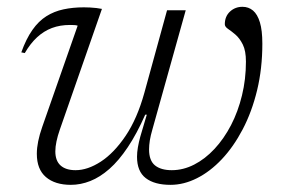

<svg xmlns="http://www.w3.org/2000/svg" viewBox="-20 -520 815 550"><path d="M458.5 -490.5H512L416.5 -149Q411.5 -132 409.2 -117.8Q407 -103.5 407 -92Q407 -60 424 -46.2Q441 -32.5 472 -32.5Q505 -32.5 536.2 -48.5Q567.5 -64.5 594.5 -93.5Q621.5 -122.5 641.8 -161.5Q662 -200.5 673.2 -246.8Q684.5 -293 684.5 -343.5Q684.5 -374.5 675.5 -392.5Q666.5 -410.5 654.5 -420.8Q642.5 -431 633.2 -437.2Q624 -443.5 624 -450.5Q624 -473 638.8 -486.8Q653.5 -500.5 674.5 -500.5Q692 -500.5 704.8 -489.8Q717.5 -479 724.5 -456Q731.5 -433 731.5 -395Q731.5 -323.5 716.5 -261.5Q701.5 -199.5 675.2 -149.5Q649 -99.5 615.5 -64Q582 -28.5 544.2 -9.5Q506.5 9.5 468.5 9.5Q422.5 9.5 397.5 -9.8Q372.5 -29 372.5 -71Q372.5 -83.5 375 -98Q377.5 -112.5 382 -129L400.5 -191.5H396Q372 -137 346.2 -98.5Q320.5 -60 293.5 -36.2Q266.5 -12.5 238.8 -1.5Q211 9.5 183 9.5Q137.5 9.5 111.5 -12.8Q85.5 -35 85.5 -79.5Q85.5 -112.5 101 -156.5L202.5 -446.5Q198 -448 192.2 -448.2Q186.5 -448.5 180.5 -448.5Q152 -448.5 128.8 -439.8Q105.5 -431 86.2 -413.2Q67 -395.5 51 -368L41 -370Q55 -409 72.8 -434.2Q90.5 -459.5 112.8 -473.5Q135 -487.5 161.8 -493.2Q188.5 -499 220.5 -499Q229 -499 238.2 -498.5Q247.5 -498 256.2 -497Q265 -496 272 -494.5L151.5 -149Q145 -130.5 141.8 -115Q138.5 -99.5 138.5 -86.5Q138.5 -59.5 153.5 -46Q168.5 -32.5 196.5 -32.5Q231 -32.5 268.8 -57Q306.5 -81.5 339.8 -130.8Q373 -180 393.5 -254Z"/></svg>

Font: Newsreader 9pt Light
Style: Italic
Weight: 300
Italic angle: -17°
Designer: Hugues Gentile
Foundry: Production Type
Version: Version 1.003